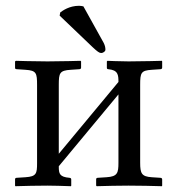

<svg xmlns="http://www.w3.org/2000/svg" viewBox="-20 -641 617 663"><path d="M268 -619C264 -620 258 -621 253 -621C219 -621 196 -604 188 -598L186 -587L300 -478C316 -463 323 -458 329 -458C337 -458 344 -464 344 -469C344 -476 343 -483 338 -493ZM144 -429C101 -429 35 -431 35 -431L32 -429V-407C32 -403 34 -402.3 38 -402L68 -400C105.7 -397.5 108 -389 108 -347V-77C108 -42 105.7 -31.4 68 -29L37 -27C34 -26.8 32 -25 32 -22V0L33 2C73 1 101 0 144 0C176 0 185 1 225 2L226 0V-21C226 -25 224 -26.6 220 -27C186 -30 183 -41 183 -65V-67L389 -315V-79C389 -44 385.8 -31.4 348 -29L317 -27C314 -26.8 312 -25 312 -22V0L314 2C354 1 381 0 424 0C469 0 499 1 539 2L540 0V-21C540 -25 538 -26.7 534 -27L504 -29C469.2 -31.3 464 -42 464 -79V-348C464 -390 467.1 -397.5 504 -400L534 -402C538 -402.3 540 -404 540 -408V-429L539 -431C539 -431 469 -429 424 -429C396 -429 351 -431 351 -431L349 -429V-407C349 -403 351 -402.3 354 -402C388 -399 389 -382 389 -358L183 -110V-348C183 -389 186 -397.5 224 -400L254 -402C258 -402.3 260 -404 260 -408V-429L258 -431C258 -431 188 -429 144 -429Z"/></svg>

Font: Libertinus Serif Display
Style: Regular
Weight: 400
Designer: Philipp H. Poll
Foundry: Khaled Hosny
Version: Version 6.1